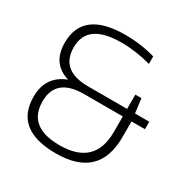

<svg xmlns="http://www.w3.org/2000/svg" viewBox="-160 -836 952 977"><g transform="rotate(30 316.0 -348.0)"><path d="M53.7 -510.3Q53.7 -698.2 302.7 -698.2Q393.1 -698.2 478.5 -673.8V-629.9Q388.2 -654.3 304.2 -654.3Q105 -654.3 105 -512.7Q105 -376 268.6 -376H497.1V-460H532.7L543.5 -376H627.4V-332H548.3V-239.3Q548.3 1.5 295.4 1.5Q53.7 1.5 53.7 -192.4Q53.7 -313 162.6 -355Q53.7 -386.7 53.7 -510.3ZM269.5 -332Q105 -332 105 -194.8Q105 -43.9 291 -43.9Q497.1 -43.9 497.1 -240.2V-332Z"/></g></svg>

Font: Voltera Light
Style: Light
Weight: 300
Designer: Bernd Montag
Version: Version 1.301